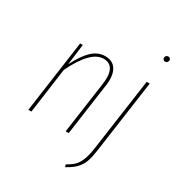

<svg xmlns="http://www.w3.org/2000/svg" viewBox="-211 -862 1112 1195"><g transform="rotate(30 345.5 -264.0)"><path d="M645 -685.1Q637.7 -685.1 632.8 -690.2Q627.9 -695.3 627.9 -702.1Q627.9 -711.4 633.5 -717.3Q639.2 -723.1 648.9 -723.1Q656.2 -723.1 661.1 -718.3Q666 -713.4 666 -706.1Q666 -697.3 660.4 -691.2Q654.8 -685.1 645 -685.1ZM308.1 -528.8Q363.3 -528.8 387.5 -488Q411.6 -447.3 401.9 -376L349.1 0H327.1L379.9 -374Q389.2 -440.9 370.4 -475.3Q351.6 -509.8 307.1 -509.8Q214.8 -509.8 126 -325.2L81.1 0H59.1L131.8 -519H150.9L131.8 -369.1Q171.4 -448.2 213.4 -488.5Q255.4 -528.8 308.1 -528.8ZM436 194.8 430.2 178.2Q463.9 159.2 482.4 141.1Q501 123 514.6 90.1Q528.3 57.1 536.1 2.9L609.9 -519H631.8L558.1 2.9Q552.2 47.4 543 77.4Q533.7 107.4 517.6 128.9Q501.5 150.4 483.6 164.3Q465.8 178.2 436 194.8Z"/></g></svg>

Font: Fira Sans Compressed Thin
Style: Italic
Weight: 100
Width: 3
Italic angle: -8°
Designer: Carrois Corporate & Edenspiekermann AG
Foundry: Carrois Corporate GbR & Edenspiekermann AG
Version: Version 4.203;PS 004.203;hotconv 1.0.88;makeotf.lib2.5.64775